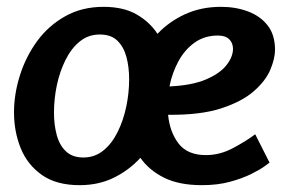

<svg xmlns="http://www.w3.org/2000/svg" viewBox="-20 -530 839 562"><path d="M213 12Q145 12 102.5 -18Q60 -48 40.5 -96.5Q21 -145 21 -201Q21 -255 38.5 -310Q56 -365 89 -410Q122 -455 171 -482.5Q220 -510 283 -510Q341 -510 379.5 -488Q418 -466 441 -431Q475 -467 522 -488.5Q569 -510 627 -510Q670 -510 706 -496.5Q742 -483 763.5 -455.5Q785 -428 785 -384Q785 -359 771.5 -326.5Q758 -294 723.5 -263.5Q689 -233 628 -213Q567 -193 472 -194Q477 -143 503 -109.5Q529 -76 583 -76Q624 -76 663 -97Q702 -118 727 -137L769 -54Q769 -54 755.5 -44Q742 -34 716 -21Q690 -8 653.5 2Q617 12 571 12Q504 12 460 -10Q416 -32 391 -68Q358 -32 313.5 -10Q269 12 213 12ZM224 -69Q257 -69 282 -89Q307 -109 324 -143Q341 -177 349.5 -217.5Q358 -258 358 -298Q358 -334 350 -363.5Q342 -393 323.5 -411Q305 -429 272 -429Q239 -429 214 -409Q189 -389 172 -355Q155 -321 146.5 -281Q138 -241 138 -200Q138 -165 146 -135Q154 -105 173 -87Q192 -69 224 -69ZM618 -426Q579 -426 550 -405.5Q521 -385 502.5 -351Q484 -317 476 -277Q542 -280 583 -297.5Q624 -315 643 -339.5Q662 -364 662 -387Q662 -404 651 -415Q640 -426 618 -426Z"/></svg>

Font: Rosario
Style: Bold Italic
Weight: 700
Italic angle: -8.05°
Designer: Hector Gatti
Foundry: Omnibus Type
Version: Version 1.101; ttfautohint (v1.8.1.43-b0c9)